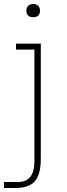

<svg xmlns="http://www.w3.org/2000/svg" viewBox="-26 -738 334 960"><path d="M106 -685Q106 -700 115 -709Q124 -718 140 -718Q156 -718 165 -709Q174 -700 174 -685Q174 -652 140 -652Q106 -652 106 -685ZM-6 202V172H63Q146 172 146 70V-490H54V-520H178V56Q178 134 148.5 168Q119 202 51 202Z"/></svg>

Font: Sora Thin
Style: Regular
Weight: 32
Designer: Jonathan Barnbrook, Julián Moncada
Foundry: Barnbrook Fonts
Version: Version 2.000